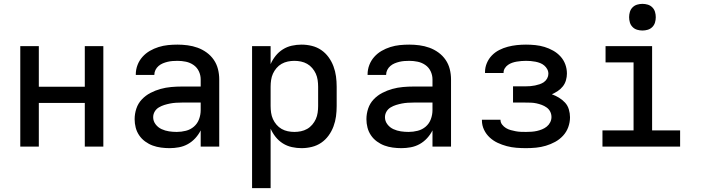

<svg xmlns="http://www.w3.org/2000/svg" viewBox="-20 -759 3640 994"><path d="M85 0V-520H181V-310H419V-520H515V0H419V-226H181V0Z M858 8Q836 8 813.5 5Q791 2 770.5 -5.5Q750 -13 731.5 -26.5Q713 -40 700.5 -58.5Q688 -77 682.5 -98.5Q677 -120 677 -142Q677 -170 686 -197Q695 -224 714.5 -244.5Q734 -265 759 -278Q784 -291 811 -298.5Q838 -306 866 -308.5Q894 -311 921 -311H1019V-348Q1019 -370 1009.5 -390Q1000 -410 982 -422.5Q964 -435 942.5 -439.5Q921 -444 899 -444Q886 -444 873 -443Q860 -442 847.5 -439Q835 -436 823 -431Q811 -426 801 -417.5Q791 -409 785 -397Q779 -385 779 -372V-371H683V-374Q683 -399 692 -422.5Q701 -446 717.5 -464.5Q734 -483 755.5 -495.5Q777 -508 801 -515.5Q825 -523 849.5 -525.5Q874 -528 899 -528Q925 -528 951.5 -524.5Q978 -521 1003 -512Q1028 -503 1050 -487Q1072 -471 1087 -449Q1102 -427 1108.5 -401Q1115 -375 1115 -348V0H1019V-84Q1008 -62 991 -43.5Q974 -25 952.5 -13Q931 -1 906.5 3.5Q882 8 858 8ZM895 -76Q919 -76 942.5 -82Q966 -88 984 -103.5Q1002 -119 1010.5 -142Q1019 -165 1019 -189V-228H921Q906 -228 890.5 -227Q875 -226 860 -223Q845 -220 830.5 -215.5Q816 -211 802.5 -203Q789 -195 781 -181.5Q773 -168 773 -152Q773 -132 785.5 -115.5Q798 -99 816.5 -90.5Q835 -82 855 -79Q875 -76 895 -76Z M1285 215V-520H1381V-427Q1391 -450 1407 -470Q1423 -490 1444.5 -503.5Q1466 -517 1491 -522.5Q1516 -528 1541 -528Q1568 -528 1594.5 -521.5Q1621 -515 1643 -500Q1665 -485 1681 -463Q1697 -441 1706.5 -415.5Q1716 -390 1719.5 -363.5Q1723 -337 1723 -310V-210Q1723 -183 1719.5 -156.5Q1716 -130 1706.5 -104.5Q1697 -79 1681 -57Q1665 -35 1643 -20Q1621 -5 1594.5 1.5Q1568 8 1541 8Q1516 8 1491 2.5Q1466 -3 1444.5 -16.5Q1423 -30 1407 -50Q1391 -70 1381 -93V215ZM1504 -76Q1521 -76 1538 -79.5Q1555 -83 1570 -91.5Q1585 -100 1596.5 -113.5Q1608 -127 1615 -142.5Q1622 -158 1624.5 -175.5Q1627 -193 1627 -210V-310Q1627 -327 1624.5 -344.5Q1622 -362 1615 -377.5Q1608 -393 1596.5 -406.5Q1585 -420 1570 -428.5Q1555 -437 1538 -440.5Q1521 -444 1504 -444Q1487 -444 1470 -440.5Q1453 -437 1438 -428.5Q1423 -420 1411.5 -406.5Q1400 -393 1393 -377.5Q1386 -362 1383.5 -344.5Q1381 -327 1381 -310V-210Q1381 -193 1383.5 -175.5Q1386 -158 1393 -142.5Q1400 -127 1411.5 -113.5Q1423 -100 1438 -91.5Q1453 -83 1470 -79.5Q1487 -76 1504 -76Z M2058 8Q2036 8 2013.5 5Q1991 2 1970.5 -5.5Q1950 -13 1931.5 -26.5Q1913 -40 1900.5 -58.5Q1888 -77 1882.5 -98.5Q1877 -120 1877 -142Q1877 -170 1886 -197Q1895 -224 1914.5 -244.5Q1934 -265 1959 -278Q1984 -291 2011 -298.5Q2038 -306 2066 -308.5Q2094 -311 2121 -311H2219V-348Q2219 -370 2209.5 -390Q2200 -410 2182 -422.5Q2164 -435 2142.5 -439.5Q2121 -444 2099 -444Q2086 -444 2073 -443Q2060 -442 2047.5 -439Q2035 -436 2023 -431Q2011 -426 2001 -417.5Q1991 -409 1985 -397Q1979 -385 1979 -372V-371H1883V-374Q1883 -399 1892 -422.5Q1901 -446 1917.5 -464.5Q1934 -483 1955.5 -495.5Q1977 -508 2001 -515.5Q2025 -523 2049.5 -525.5Q2074 -528 2099 -528Q2125 -528 2151.5 -524.5Q2178 -521 2203 -512Q2228 -503 2250 -487Q2272 -471 2287 -449Q2302 -427 2308.5 -401Q2315 -375 2315 -348V0H2219V-84Q2208 -62 2191 -43.5Q2174 -25 2152.5 -13Q2131 -1 2106.5 3.5Q2082 8 2058 8ZM2095 -76Q2119 -76 2142.5 -82Q2166 -88 2184 -103.5Q2202 -119 2210.5 -142Q2219 -165 2219 -189V-228H2121Q2106 -228 2090.5 -227Q2075 -226 2060 -223Q2045 -220 2030.5 -215.5Q2016 -211 2002.5 -203Q1989 -195 1981 -181.5Q1973 -168 1973 -152Q1973 -132 1985.5 -115.5Q1998 -99 2016.5 -90.5Q2035 -82 2055 -79Q2075 -76 2095 -76Z M2703 8Q2678 8 2653 6Q2628 4 2603.5 -2.5Q2579 -9 2556.5 -19.5Q2534 -30 2515.5 -47Q2497 -64 2486 -87Q2475 -110 2475 -135V-139H2571Q2571 -125 2579.5 -114Q2588 -103 2599.5 -96Q2611 -89 2624 -85.5Q2637 -82 2650 -79.5Q2663 -77 2676.5 -76.5Q2690 -76 2703 -76Q2717 -76 2731.5 -77Q2746 -78 2759.5 -81Q2773 -84 2786.5 -89.5Q2800 -95 2811 -104Q2822 -113 2828.5 -126Q2835 -139 2835 -153Q2835 -168 2828.5 -181Q2822 -194 2810 -202.5Q2798 -211 2784.5 -216Q2771 -221 2757 -224Q2743 -227 2728.5 -227.5Q2714 -228 2700 -228H2636V-312H2700Q2713 -312 2725.5 -313Q2738 -314 2750 -316.5Q2762 -319 2774 -323Q2786 -327 2796.5 -334.5Q2807 -342 2813 -353.5Q2819 -365 2819 -377Q2819 -390 2813 -401Q2807 -412 2797.5 -420Q2788 -428 2776.5 -432.5Q2765 -437 2752.5 -439.5Q2740 -442 2727.5 -443Q2715 -444 2703 -444Q2691 -444 2679 -443Q2667 -442 2655 -440Q2643 -438 2631.5 -434Q2620 -430 2610 -423Q2600 -416 2593.5 -405.5Q2587 -395 2587 -383V-381H2491V-387Q2491 -410 2500.5 -432.5Q2510 -455 2526.5 -472Q2543 -489 2564.5 -500Q2586 -511 2609 -517Q2632 -523 2655.5 -525.5Q2679 -528 2703 -528Q2727 -528 2751.5 -525.5Q2776 -523 2799 -516Q2822 -509 2843.5 -497Q2865 -485 2881.5 -467Q2898 -449 2906.5 -426Q2915 -403 2915 -378Q2915 -361 2910 -343.5Q2905 -326 2894 -312Q2883 -298 2868 -288Q2853 -278 2837 -271Q2856 -264 2873.5 -253.5Q2891 -243 2905 -228Q2919 -213 2925 -192.5Q2931 -172 2931 -152Q2931 -126 2922 -101Q2913 -76 2895 -56.5Q2877 -37 2854 -24.5Q2831 -12 2806 -4.5Q2781 3 2755 5.5Q2729 8 2703 8Z M3099 0V-84H3260V-436H3115V-520H3356V-84H3501V0ZM3306 -601Q3292 -601 3278.5 -605Q3265 -609 3255 -619Q3245 -629 3241 -642.5Q3237 -656 3237 -670Q3237 -684 3241 -697.5Q3245 -711 3255 -721Q3265 -731 3278.5 -735Q3292 -739 3306 -739Q3320 -739 3333.5 -735Q3347 -731 3357 -721Q3367 -711 3371 -697.5Q3375 -684 3375 -670Q3375 -656 3371 -642.5Q3367 -629 3357 -619Q3347 -609 3333.5 -605Q3320 -601 3306 -601Z"/></svg>

Font: Iosevka Fixed Curly Md Ex
Style: Regular
Weight: 500
Width: 7
Monospace: yes
Designer: Belleve Invis
Foundry: Belleve Invis
Version: Version 30.1.2